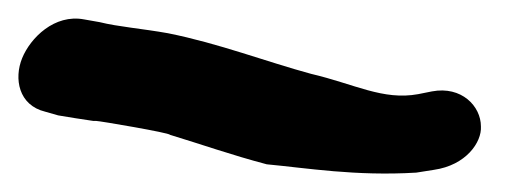

<svg xmlns="http://www.w3.org/2000/svg" viewBox="-20 -66 562 208"><path d="M4 -3C-5 19 0 48 29 55L43 59C55 61 67 63 81 65H84C88 65 164 78 164 80C197 90 231 102 269 112C312 116 365 125 431 121L450 118C485 113 502 88 501 71C501 49 480 27 448 33L433 36C395 43 364 25 317 14C269 1 217 -19 162 -30C134 -35 108 -37 88 -42L71 -45C39 -51 13 -25 4 -3Z"/></svg>

Font: Stray Cat
Style: ExBlkObl
Weight: 1000
Version: Version 1.0